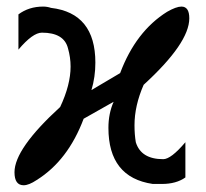

<svg xmlns="http://www.w3.org/2000/svg" viewBox="-20 -547 618 575"><path d="M230.5 -191.4Q183.6 -66.4 89.8 -7.8Q66.4 7.8 50.8 7.8Q23.4 7.8 23.4 -31.2Q23.4 -101.6 160.2 -226.6Q191.4 -293 191.4 -347.7Q191.4 -375 183.6 -402.3Q171.9 -449.2 105.5 -449.2Q78.1 -449.2 35.2 -398.4V-503.9Q66.4 -527.3 109.4 -527.3Q121.1 -527.3 132.8 -523.4Q265.6 -507.8 265.6 -359.4Q265.6 -316.4 253.9 -277.3L339.8 -328.1Q386.7 -453.1 480.5 -511.7Q507.8 -527.3 523.4 -527.3Q546.9 -527.3 546.9 -492.2Q546.9 -418 410.2 -293Q382.8 -230.5 382.8 -171.9Q382.8 -144.5 386.7 -121.1Q402.3 -70.3 468.8 -70.3Q492.2 -70.3 535.2 -121.1V-15.6Q507.8 3.9 464.8 3.9Q453.1 3.9 437.5 3.9Q304.7 -15.6 304.7 -164.1Q304.7 -207 320.3 -242.2Z"/></svg>

Font: 和音 by 宁静之雨，公众号njzyshare
Style: Regular
Weight: 400
Designer: Steve Matteson
Foundry: Ascender Corporation
Version: Version 6.00;June 8, 2018;FontCreator 11.0.0.2388 32-bit